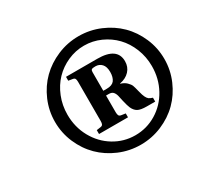

<svg xmlns="http://www.w3.org/2000/svg" viewBox="-151 -899 1155 1107"><g transform="rotate(-30 427.0 -346.0)"><path d="M457 -362.8H481Q515.6 -362.8 530.8 -381.8Q545.9 -402.3 545.9 -437Q545.9 -472.7 529.5 -490.2Q513.2 -507.8 487.8 -507.8Q468.3 -507.8 462.6 -503.7Q457 -499.5 457 -487.8ZM311 -159.2V-185.1L337.9 -189Q349.1 -190.4 353 -197.5Q356.9 -204.6 356.9 -219.2V-481Q356.9 -495.1 353 -501.7Q349.1 -508.3 337.9 -509.8L311 -514.2V-540H519Q650.9 -540 650.9 -448.2Q650.9 -410.2 626.7 -384.3Q602.5 -358.4 562 -351.1V-349.1Q585.9 -342.3 600.8 -327.6Q615.7 -313 620.4 -300.8Q625 -288.6 631.3 -262.2Q632.8 -255.9 633.8 -252.9Q644.5 -208 661.1 -195.8Q668 -190.4 685.1 -185.1V-159.2H629.9Q588.4 -159.2 570.1 -169.7Q551.8 -180.2 541 -204.1Q534.2 -219.7 525.4 -257.3L517.1 -294.9Q512.2 -312.5 502.9 -321.8Q493.7 -331.1 475.1 -331.1H457V-219.2Q457 -204.6 461.2 -197.5Q465.3 -190.4 477.1 -189L503.9 -185.1V-159.2ZM209 -346.2Q209 -263.7 246.8 -195.1Q284.7 -126.5 349.4 -87.2Q414.1 -47.9 490.2 -47.9Q566.4 -47.9 631.1 -87.2Q695.8 -126.5 733.4 -195.1Q771 -263.7 771 -346.2Q771 -408.2 748.8 -463.6Q726.6 -519 688.7 -558.3Q650.9 -597.7 599.1 -620.8Q547.4 -644 490.2 -644Q433.1 -644 381.1 -620.8Q329.1 -597.7 291.3 -558.3Q253.4 -519 231.2 -463.6Q209 -408.2 209 -346.2ZM154.8 -205.6Q126 -272.5 126 -346.2Q126 -419.9 154.8 -486.8Q183.6 -553.7 232.4 -601.8Q281.2 -649.9 348.6 -678.5Q416 -707 490.2 -707Q564.5 -707 631.8 -678.5Q699.2 -649.9 747.8 -601.8Q796.4 -553.7 825.2 -486.8Q854 -419.9 854 -346.2Q854 -272.5 825.2 -205.6Q796.4 -138.7 747.8 -90.3Q699.2 -42 631.8 -13.4Q564.5 15.1 490.2 15.1Q416 15.1 348.6 -13.4Q281.2 -42 232.4 -90.3Q183.6 -138.7 154.8 -205.6Z"/></g></svg>

Font: Linguistics Pro
Style: Bold Italic
Weight: 700
Italic angle: -12°
Designer: Stefan Peev, Context Ltd
Foundry: Stefan Peev, Context Ltd
Version: Version 001.000